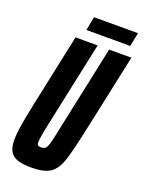

<svg xmlns="http://www.w3.org/2000/svg" viewBox="-154 -890 734 972"><g transform="rotate(20 213.5 -404.0)"><path d="M12 -95Q12 -129 20 -177.5Q28 -226 44 -301L126 -688H245L151 -246Q130 -149 130 -125Q130 -113 135.5 -109Q141 -105 153 -105Q169 -105 177 -114Q185 -123 192 -149.5Q199 -176 213 -246L307 -688H427L344 -300Q312 -149 294 -93.5Q276 -38 243 -15Q210 8 138 8Q68 8 40 -15.5Q12 -39 12 -95ZM165 -742 179 -816H416L401 -742Z"/></g></svg>

Font: Saira Ultra Condensed ExtraBold
Style: Italic
Weight: 800
Width: 1
Italic angle: -12°
Designer: Hector Gatti with collaboration of the Omnibus-Type team
Foundry: Omnibus-Type
Version: Version 1.001; ttfautohint (v1.8)